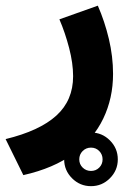

<svg xmlns="http://www.w3.org/2000/svg" viewBox="-67 -343 434 671"><path d="M157.2 213.9Q157.2 175.3 184.8 147.7Q212.4 120.1 251 120.1Q289.6 120.1 317.1 147.7Q344.7 175.3 344.7 213.9Q344.7 252.4 317.1 280Q289.6 307.6 251 307.6Q212.4 307.6 184.8 280Q157.2 252.4 157.2 213.9ZM210 213.9Q210 231 221.9 242.7Q233.9 254.4 251 254.4Q268.1 254.4 279.8 242.7Q291.5 231 291.5 213.9Q291.5 196.8 279.8 184.8Q268.1 172.9 251 172.9Q233.9 172.9 221.9 184.8Q210 196.8 210 213.9ZM274.9 -323.2Q298.8 -268.6 313.5 -207Q328.1 -145.5 328.1 -84.5Q328.1 0 293.9 71.3Q259.8 142.6 190.4 193.8Q121.1 245.1 14.6 269L-47.4 143.1Q71.3 114.3 129.9 61Q188.5 7.8 188.5 -76.7Q188.5 -121.6 174.6 -175.3Q160.6 -229 140.6 -275.4Z"/></svg>

Font: Vazir Black FD-WOL-UI
Style: Black-FD-WOL-UI
Weight: 900
Designer: Saber Rastikerdar
Foundry: Saber Rastikerdar
Version: Version 30.0.0